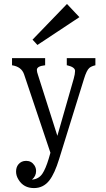

<svg xmlns="http://www.w3.org/2000/svg" viewBox="-20 -835 540 974"><path d="M319.8 -814.9 382.8 -748 169.9 -606.9 145 -633.8ZM41 -540H209V-503.9Q167 -499.5 167 -480.5Q167 -470.7 172.9 -454.1L271 -146L354 -436Q360.8 -460 360.8 -475.1Q360.8 -494.1 322.3 -503.4L318.8 -503.9V-540H463.9V-503.9Q442.9 -499 433.1 -490.2Q419.4 -478.5 406.2 -435.1L279.8 -27.8Q257.3 45.4 230.5 80.1Q200.2 119.1 152.3 119.1Q100.1 119.1 74.2 76.7Q61.5 56.6 61.5 35.6Q61.5 13.2 73.2 -1Q87.9 -19 112.8 -19Q139.2 -19 154.3 3.4Q163.1 16.6 163.1 32.7Q163.1 58.6 142.1 76.2Q176.3 73.7 194.8 46.4Q211.4 22 227.1 -29.8L235.8 -60.1L102.1 -458Q88.9 -496.6 41 -503.9Z"/></svg>

Font: BIZ UDMincho
Style: Regular
Weight: 400
Monospace: yes
Designer: TypeBank Co., Ltd.
Foundry: Morisawa Inc.
Version: Version 1.06